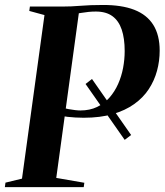

<svg xmlns="http://www.w3.org/2000/svg" viewBox="-38 -770 677 790"><path d="M501.5 -214.5 475 -194.5 314 -424.5 340.5 -445ZM-18 0 -15.5 -18.5 52.5 -35 145 -708 82.5 -725 85 -743H217Q255 -743 293.5 -746.2Q332 -749.5 384 -749.5Q462 -750 514.2 -729.8Q566.5 -709.5 592.8 -667.5Q619 -625.5 619 -561.5Q619 -519 608 -478.5Q597 -438 574 -403Q551 -368 514.2 -341.8Q477.5 -315.5 426 -300.5Q374.5 -285.5 306.5 -285.5Q289.5 -285.5 272.5 -286.5Q255.5 -287.5 240.2 -289.2Q225 -291 212 -293.5L217 -327Q230.5 -323.5 244.2 -321Q258 -318.5 270.8 -317Q283.5 -315.5 293 -315.5Q331.5 -315.5 361.2 -329.8Q391 -344 412.5 -368.5Q434 -393 448 -424.5Q462 -456 468.5 -490.8Q475 -525.5 475 -560Q475 -612 462.8 -648.2Q450.5 -684.5 424.5 -703.5Q398.5 -722.5 356.5 -722.5Q341 -722.5 326.2 -721Q311.5 -719.5 298.2 -717.2Q285 -715 273.5 -713.5L287.5 -724L193.5 -38L309 -18L306.5 0Z"/></svg>

Font: Merriweather 144pt SemiBold
Style: Italic
Weight: 600
Italic angle: -7.8°
Version: Version 2.101